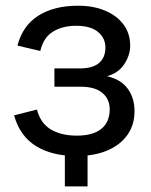

<svg xmlns="http://www.w3.org/2000/svg" viewBox="-20 -543 536 683"><path d="M252.4 12Q165 12 107.7 -23.6Q50.4 -59.2 30.2 -132.7L111.5 -153.3Q124.1 -104.1 161.3 -82.3Q198.5 -60.5 253.4 -60.5Q310.9 -60.5 340.6 -84.8Q370.3 -109 370.3 -154.5Q370.3 -189.9 344.4 -212.2Q318.4 -234.5 267.6 -234.5H173.6V-299.7H265.1Q309.8 -299.7 332.4 -319Q355 -338.3 355 -374.1Q355 -407.5 328.6 -429.4Q302.3 -451.3 250.7 -451.3Q202 -451.3 168.1 -430.2Q134.3 -409.1 123.4 -361.7L42.1 -380.7Q60.3 -451.6 116.2 -487.1Q172.1 -522.7 258.2 -522.7Q312 -522.7 353.7 -505.2Q395.3 -487.8 419.2 -456.1Q443.1 -424.3 443.1 -379.8Q443.1 -347.4 422.5 -315.4Q401.8 -283.4 361 -271.9Q409.8 -260.7 434.1 -227.8Q458.5 -194.8 458.5 -147.8Q458.5 -98.3 432.9 -62.6Q407.4 -26.9 361.1 -7.4Q314.9 12 252.4 12ZM210.7 120V-28.7H291.5V120Z"/></svg>

Font: TikTok Sans Light
Style: Regular
Weight: 300
Version: Version 4.000